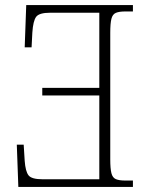

<svg xmlns="http://www.w3.org/2000/svg" viewBox="-20 -734 584 754"><path d="M502 0H52L46 -166H73L77 -102Q80 -61 92 -45.5Q104 -30 147 -30H370V-359H146V-389H370V-684H177Q134 -684 122 -668Q110 -652 107 -606L104 -548H77L83 -714H502V-689H472Q448 -689 435 -683.5Q422 -678 417.5 -660Q413 -642 413 -605V-108Q413 -72 417.5 -54Q422 -36 435 -30.5Q448 -25 472 -25H502Z"/></svg>

Font: Noto Serif SemiCondensed ExtraLight
Style: Regular
Weight: 200
Width: 4
Designer: Monotype Design Team
Foundry: Monotype Imaging Inc.
Version: Version 2.014